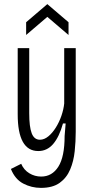

<svg xmlns="http://www.w3.org/2000/svg" viewBox="-20 -762 457 933"><path d="M179 151Q133 151 93 130Q53 109 33 59L83 34Q96 64 122.5 80Q149 96 180 96Q233 96 263.5 48Q294 0 294 -101L299 -162H286Q268 -97 238.5 -62.5Q209 -28 166 -28Q66 -28 66 -207V-528H122V-212Q122 -146 134 -114.5Q146 -83 174 -83Q195 -83 215 -99.5Q235 -116 251.5 -142.5Q268 -169 278.5 -199.5Q289 -230 292 -259V-528H348V-122Q348 -75 343 -27Q338 21 321 61.5Q304 102 270 126.5Q236 151 179 151ZM107 -592V-654L210 -742L313 -654V-592L210 -680Z"/></svg>

Font: Bricolage Grotesque 12pt Condensed ExtraLight
Style: Regular
Weight: 200
Width: 3
Designer: Mathieu Triay
Foundry: Atelier Triay
Version: Version 1.001; ttfautohint (v1.8.4.7-5d5b);gftools[0.9.33.de